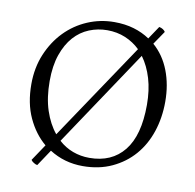

<svg xmlns="http://www.w3.org/2000/svg" viewBox="-86 -834 993 976"><g transform="rotate(10 410.0 -346.5)"><path d="M68 -347Q68 -432 97.5 -502.5Q127 -573 176.5 -624Q226 -675 291.5 -703Q357 -731 430 -731Q485 -731 530.5 -717.5Q576 -704 613 -679L658 -746Q669 -744 677.5 -738.5Q686 -733 690 -726L643 -657Q698 -609 726 -536.5Q754 -464 754 -377Q754 -294 730 -222Q706 -150 660 -97Q614 -44 547.5 -13Q481 18 397 18Q302 18 225 -31L169 53Q161 52 150.5 45.5Q140 39 136 32L193 -53Q136 -101 102 -175Q68 -249 68 -347ZM157 -379Q157 -293 178.5 -228Q200 -163 237 -118L571 -616Q538 -648 495 -666Q452 -684 401 -684Q353 -684 308.5 -666Q264 -648 230.5 -610.5Q197 -573 177 -515.5Q157 -458 157 -379ZM665 -345Q665 -420 647 -480.5Q629 -541 596 -586L264 -89Q297 -59 337.5 -44Q378 -29 423 -29Q538 -29 601.5 -108Q665 -187 665 -345Z"/></g></svg>

Font: Gotu
Style: Regular
Weight: 400
Designer: Sarang Kulkarni & Kailash Malviya
Foundry: Ek Type
Version: Version 2.320;hotconv 1.0.109;makeotfexe 2.5.65596; ttfautoh